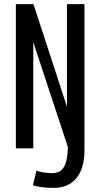

<svg xmlns="http://www.w3.org/2000/svg" viewBox="-20 -720 490 932"><path d="M240.5 192Q180 192 139.5 179.5L157 108Q189.5 120.5 234 120.5Q273 120.5 290.8 89.8Q308.5 59 309.5 -6.5L141.5 -515.5V0H57V-700H142.5L305 -202V-700H390V9Q390 97.5 350.8 144.8Q311.5 192 240.5 192Z"/></svg>

Font: League Mono Condensed
Style: Regular
Weight: 400
Width: 1
Designer: Tyler Finck
Foundry: The League of Moveable Type / Tyler Finck
Version: Version 2.210